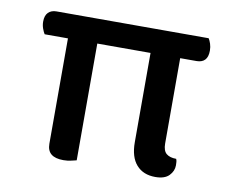

<svg xmlns="http://www.w3.org/2000/svg" viewBox="-60 -542 755 625"><g transform="rotate(10 318.0 -229.5)"><path d="M497 -467V-387H54Q50 -393 46 -404Q42 -415 42 -427Q42 -447 52 -457Q62 -467 79 -467ZM118 -387V-467H582Q586 -461 589.5 -450.5Q593 -440 593 -428Q593 -407 583.5 -397Q574 -387 556 -387ZM131 -412H228V-1Q223 0 211 3Q199 6 185 6Q158 6 144.5 -5Q131 -16 131 -39ZM404 -412H502V-105Q502 -81 513.5 -71.5Q525 -62 546 -62Q548 -58 548.5 -52.5Q549 -47 549 -41Q549 -22 534.5 -7Q520 8 489 8Q449 8 426.5 -17.5Q404 -43 404 -92Z"/></g></svg>

Font: Baloo Tamma 2 Medium
Style: Regular
Weight: 500
Designer: Divya Kowshik, Shuchita Grover and Ek Type
Foundry: Ek Type
Version: Version 1.700